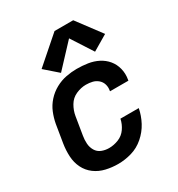

<svg xmlns="http://www.w3.org/2000/svg" viewBox="-183 -889 942 1016"><g transform="rotate(-30 288.0 -381.0)"><path d="M243 8Q284 8 325.5 -4Q367 -16 401 -45.5Q435 -75 455.5 -113.5Q476 -152 484 -194H372Q366 -164 348 -138Q330 -112 301 -100.5Q272 -89 243 -89Q219 -89 198 -97.5Q177 -106 165.5 -125.5Q154 -145 152.5 -168.5Q151 -192 155 -215L173 -325Q178 -356 195 -385Q212 -414 242.5 -427.5Q273 -441 303 -441Q324 -441 342.5 -436.5Q361 -432 375.5 -419.5Q390 -407 395.5 -388.5Q401 -370 397 -350V-347H509Q510 -350 510 -353Q516 -387 508 -419Q500 -451 480 -475Q460 -499 431.5 -513.5Q403 -528 370 -533Q337 -538 303 -538Q271 -538 237.5 -531.5Q204 -525 173 -508Q142 -491 118 -464.5Q94 -438 81 -406Q68 -374 62 -341L44 -231Q38 -193 40 -155Q42 -117 58 -84.5Q74 -52 103 -30.5Q132 -9 168.5 -0.5Q205 8 243 8ZM221 -561 349 -698 433 -568 526 -623 416 -770H302L142 -630Z"/></g></svg>

Font: Iosevka Sparkle SmBdObl
Style: Regular
Weight: 600
Italic angle: -9°
Designer: Belleve Invis
Foundry: Belleve Invis
Version: Version 4.5.0; ttfautohint (v1.8.3)